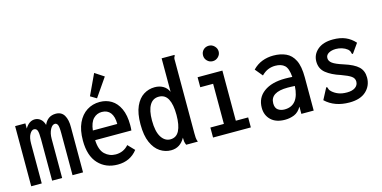

<svg xmlns="http://www.w3.org/2000/svg" viewBox="-70 -1055 2839 1428"><g transform="rotate(-15 1350.0 -341.0)"><path d="M29 0V-463H108V-423Q138 -474 183 -474Q207 -474 226.5 -458Q246 -442 254 -412Q281 -474 344 -474Q388 -474 408.5 -439.5Q429 -405 428 -347V0H347V-323Q347 -374 339.5 -388.5Q332 -403 319 -403Q298 -403 282.5 -373.5Q267 -344 267 -302V0H190V-318Q190 -369 183 -386.5Q176 -404 157 -404Q140 -404 125 -378.5Q110 -353 110 -306V0Z M694 11Q602 11 545 -50Q488 -111 488 -228Q488 -309 513.5 -363.5Q539 -418 583 -446Q627 -474 682 -474Q732 -474 771.5 -450Q811 -426 834.5 -376Q858 -326 858 -249Q858 -226 856 -208H577Q580 -132 615 -99Q650 -66 698 -66Q759 -66 798 -111L846 -61Q790 11 694 11ZM579 -282H767Q767 -339 744 -368.5Q721 -398 678 -398Q640 -398 613 -370.5Q586 -343 579 -282ZM671 -505 624 -533 699 -693 769 -647Z M1104 11Q1059 11 1020 -14.5Q981 -40 957 -94Q933 -148 933 -234Q933 -319 957 -372Q981 -425 1020 -449.5Q1059 -474 1106 -474Q1142 -474 1170 -458Q1198 -442 1212 -410V-668H1311V-660Q1306 -654 1304 -646.5Q1302 -639 1303 -623V-66Q1303 -49 1304 -33Q1305 -17 1312 0H1222Q1215 -16 1213.5 -28Q1212 -40 1212 -57Q1175 11 1104 11ZM1120 -69Q1166 -69 1188 -111.5Q1210 -154 1210 -233Q1210 -313 1187.5 -355.5Q1165 -398 1117 -398Q1071 -398 1047 -357.5Q1023 -317 1023 -240Q1023 -155 1050 -112Q1077 -69 1120 -69Z M1429 0V-77H1533V-386H1434V-463H1625V-77H1720V0ZM1575 -549Q1550 -549 1532.5 -566.5Q1515 -584 1515 -608Q1515 -634 1532 -651Q1549 -668 1575 -668Q1599 -668 1617 -650Q1635 -632 1635 -608Q1635 -584 1617 -566.5Q1599 -549 1575 -549Z M1982 11Q1912 11 1874 -25.5Q1836 -62 1836 -119Q1836 -197 1896 -241Q1956 -285 2060 -285Q2071 -285 2085.5 -284.5Q2100 -284 2115 -283Q2110 -350 2084.5 -373Q2059 -396 2013 -396Q1984 -396 1958 -385.5Q1932 -375 1907 -350L1859 -408Q1892 -442 1932.5 -457.5Q1973 -473 2019 -473Q2073 -473 2115 -454Q2157 -435 2180.5 -388Q2204 -341 2204 -256V0H2109V-56Q2086 -16 2052.5 -2.5Q2019 11 1982 11ZM1927 -129Q1927 -94 1947.5 -79Q1968 -64 1998 -64Q2108 -64 2116 -213Q2102 -214 2087.5 -214.5Q2073 -215 2061 -215Q1927 -215 1927 -129Z M2478 11Q2363 11 2293 -56L2335 -136L2340 -144L2347 -140Q2349 -132 2352 -124Q2355 -116 2367 -105Q2387 -87 2414 -76.5Q2441 -66 2479 -66Q2520 -66 2543 -82.5Q2566 -99 2566 -127Q2566 -152 2543.5 -168Q2521 -184 2468 -203Q2399 -225 2358 -258Q2317 -291 2317 -347Q2317 -401 2359.5 -437.5Q2402 -474 2478 -474Q2534 -474 2574.5 -456.5Q2615 -439 2646 -404L2600 -339L2594 -331L2587 -336Q2586 -344 2583 -352Q2580 -360 2569 -371Q2550 -386 2527 -393Q2504 -400 2481 -400Q2448 -400 2425.5 -387Q2403 -374 2403 -350Q2403 -327 2426 -310Q2449 -293 2509 -274Q2585 -250 2618 -218.5Q2651 -187 2651 -135Q2651 -72 2606.5 -30.5Q2562 11 2478 11Z"/></g></svg>

Font: Inconsolata SemiCondensed SemiBold
Style: Regular
Weight: 600
Width: 4
Monospace: yes
Designer: Raph Levien, Cyreal, Brenton Simpson
Foundry: Raph Levien, Cyreal, Google
Version: Version 3.001; ttfautohint (v1.8.2.53-6de2)